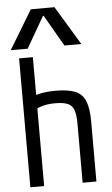

<svg xmlns="http://www.w3.org/2000/svg" viewBox="-64 -1042 629 1083"><g transform="rotate(-5 250.0 -500.0)"><path d="M359 -336Q359 -385 349 -412Q339 -439 314.5 -449.5Q290 -460 244 -460Q221 -460 201.5 -457.5Q182 -455 162.5 -448.5Q143 -442 119 -430L103 -500Q137 -517 171.5 -523.5Q206 -530 253 -530Q324 -530 364 -513Q404 -496 420.5 -454.5Q437 -413 437 -340V0H359ZM63 0V-730H141V0ZM20 -780 153 -1000H287L420 -780H324L222 -957H218L116 -780Z"/></g></svg>

Font: M PLUS Code Latin
Style: Regular
Weight: 400
Designer: Coji Morishita
Foundry: UNDERFOREST DESIGN
Version: Version 1.002; ttfautohint (v1.8.3)